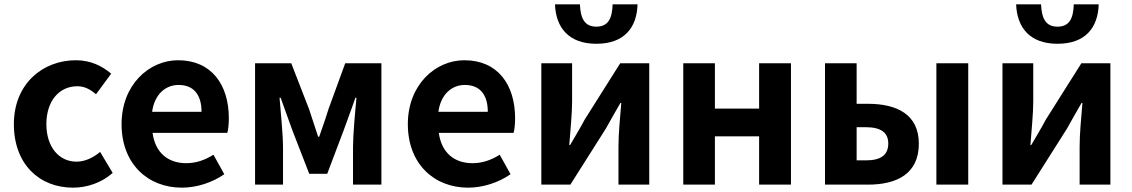

<svg xmlns="http://www.w3.org/2000/svg" viewBox="-20 -852 5222 886"><path d="M317 14C379 14 447 -7 500 -54L442 -151C411 -125 373 -106 333 -106C252 -106 194 -174 194 -279C194 -385 252 -454 337 -454C369 -454 395 -441 423 -417L493 -512C452 -547 399 -574 330 -574C178 -574 44 -466 44 -279C44 -94 162 14 317 14Z M819 14C889 14 960 -10 1015 -48L965 -138C925 -113 885 -99 839 -99C756 -99 696 -147 684 -239H1029C1033 -252 1036 -279 1036 -306C1036 -461 956 -574 802 -574C668 -574 541 -461 541 -279C541 -95 663 14 819 14ZM682 -336C693 -418 745 -460 804 -460C876 -460 910 -412 910 -336Z M1157 0H1286V-173C1286 -230 1275 -339 1270 -401H1275C1291 -355 1313 -297 1329 -251L1407 -50H1490L1566 -251C1582 -297 1604 -353 1620 -401H1625C1619 -339 1609 -230 1609 -173V0H1740V-560H1573L1496 -349C1482 -303 1467 -262 1453 -221H1448C1435 -262 1421 -303 1406 -349L1324 -560H1157Z M2140 14C2210 14 2281 -10 2336 -48L2286 -138C2246 -113 2206 -99 2160 -99C2077 -99 2017 -147 2005 -239H2350C2354 -252 2357 -279 2357 -306C2357 -461 2277 -574 2123 -574C1989 -574 1862 -461 1862 -279C1862 -95 1984 14 2140 14ZM2003 -336C2014 -418 2066 -460 2125 -460C2197 -460 2231 -412 2231 -336Z M2478 0H2612L2776 -259C2794 -292 2824 -344 2843 -377H2847C2841 -307 2834 -233 2834 -176V0H2976V-560H2842L2678 -300C2661 -267 2630 -216 2611 -183H2607C2612 -252 2620 -327 2620 -383V-560H2478ZM2732 -650C2862 -650 2919 -726 2922 -832H2807C2805 -769 2788 -729 2732 -729C2676 -729 2659 -769 2656 -832H2541C2545 -726 2603 -650 2732 -650Z M3133 0H3279V-223H3483V0H3630V-560H3483V-351H3279V-560H3133Z M3787 0H3985C4119 0 4220 -50 4220 -189C4220 -324 4119 -373 3985 -373H3933V-560H3787ZM3933 -112V-265H3976C4045 -265 4079 -240 4079 -190C4079 -137 4045 -112 3976 -112ZM4301 0H4448V-560H4301Z M4606 0H4740L4904 -259C4922 -292 4952 -344 4971 -377H4975C4969 -307 4962 -233 4962 -176V0H5104V-560H4970L4806 -300C4789 -267 4758 -216 4739 -183H4735C4740 -252 4748 -327 4748 -383V-560H4606ZM4860 -650C4990 -650 5047 -726 5050 -832H4935C4933 -769 4916 -729 4860 -729C4804 -729 4787 -769 4784 -832H4669C4673 -726 4731 -650 4860 -650Z"/></svg>

Font: Noto Sans T Chinese Bold
Style: Bold
Weight: 700
Designer: Ryoko NISHIZUKA (kana & ideographs); Paul D. Hunt (Latin, Greek & Cyrillic); Wenlong ZHANG (bopomofo); Sandoll Communica
Foundry: Adobe Systems Incorporated
Version: Version 1.000;PS 1;hotconv 1.0.78;makeotf.lib2.5.61930